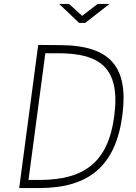

<svg xmlns="http://www.w3.org/2000/svg" viewBox="-20 -950 689 970"><path d="M473 -930 395 -870 329 -930H279L380 -834H410L533 -930ZM173 -723 77 0H178C430 0 564 -112 598 -366C630 -608 542 -720 287 -722C230 -722 175 -723 173 -723ZM209 -681H272C481 -681 590 -612 557 -362C526 -127 402 -41 180 -41H124Z"/></svg>

Font: United Sans Thin
Style: Italic
Weight: 100
Italic angle: -8°
Designer: Pablo Impallari, Rodrigo Fuenzalida (Modified by Dan O. Williams)
Version: Version 1.000;PS 001.000;hotconv 1.0.88;makeotf.lib2.5.64775